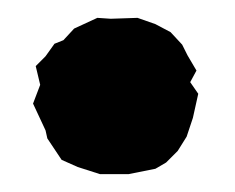

<svg xmlns="http://www.w3.org/2000/svg" viewBox="-20 -179 263 215"><path d="M92 16 67 8 49 0 33 -24 31 -33 17 -63 25 -84 20 -105 31 -116 41 -130 51 -134 63 -147 89 -159 104 -158 134 -159 154 -152 171 -143 184 -129 190 -117 200 -100 193 -87 202 -74 196 -47 189 -26 179 -10 166 3 154 10 124 16Z"/></svg>

Font: Winky Rough
Style: Bold
Weight: 700
Designer: Simon Atzbach
Foundry: typofactur
Version: Version 1.206; ttfautohint (v1.8.4.7-5d5b)